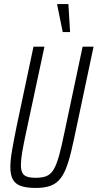

<svg xmlns="http://www.w3.org/2000/svg" viewBox="-20 -918 481 946"><path d="M156 8Q111 8 83.5 -1.5Q56 -11 43.5 -33.5Q31 -56 31 -94Q31 -129 39.5 -178Q48 -227 62 -296L145 -688H199L108 -263Q96 -207 89.5 -169Q83 -131 83 -105Q83 -81 90 -67Q97 -53 113.5 -47.5Q130 -42 156 -42Q190 -42 210.5 -51Q231 -60 245 -84Q259 -108 271 -151Q283 -194 297 -263L387 -688H441L358 -296Q343 -223 330.5 -171Q318 -119 303.5 -84Q289 -49 269.5 -29Q250 -9 222.5 -0.5Q195 8 156 8ZM289 -760 262 -893V-898H317L325 -765V-760Z"/></svg>

Font: Saira ExtraCondensed Light
Style: Italic
Weight: 300
Width: 2
Italic angle: -12°
Designer: Hector Gatti with collaboration of the Omnibus-Type team
Foundry: Omnibus-Type
Version: Version 1.101